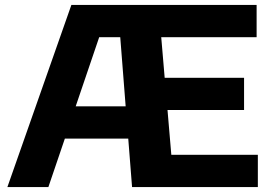

<svg xmlns="http://www.w3.org/2000/svg" viewBox="-20 -760 1108 780"><path d="M676 -131H1027.5V0H516.5L501 -197H243.5L176.5 0H10L270 -740H1022.5V-609H635L649 -444H971.5V-313H660.5ZM287.5 -328H490.5L468.5 -609H383Z"/></svg>

Font: Encode Sans Semi Expanded
Style: Bold
Weight: 700
Width: 6
Designer: Multiple Designers
Foundry: Impallari Type
Version: Version 2.000